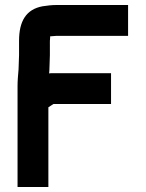

<svg xmlns="http://www.w3.org/2000/svg" viewBox="-20 -702 581 766"><path d="M179 -482V-539C179 -541.7 179.3 -545.7 180 -551V-557C189.3 -557 196.7 -559 206 -559H491V-682H204C184.2 -682 169.4 -679.6 150 -677C83.4 -664.7 56 -616.6 56 -539V-482C56 -460.3 54 -445.5 54 -425C52.3 -405.1 50 -380.7 50 -360V44H173V-274L193 -287H423V-410H183C181 -410 178.7 -409.7 176 -409C176.7 -413.7 177 -418 177 -422C177 -442.7 179 -459.3 179 -482Z"/></svg>

Font: Tape
Style: Regular
Weight: 500
Foundry: Cannot Into Space Fonts
Version: Version 0.97